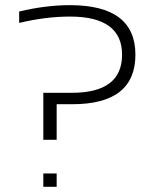

<svg xmlns="http://www.w3.org/2000/svg" viewBox="-20 -718 594 738"><path d="M197.8 -51.3V0H146.5V-51.3ZM53.7 -673.8Q156.2 -698.2 249 -698.2Q500.5 -698.2 500.5 -507.8Q500.5 -317.4 257.8 -317.4H197.8V-180.7H146.5V-361.3H256.3Q449.2 -361.3 449.2 -507.8Q449.2 -654.3 249 -654.3Q156.2 -654.3 53.7 -629.9Z"/></svg>

Font: Sansation Light
Style: Light
Weight: 300
Designer: Bernd Montag
Version: Version 1.301